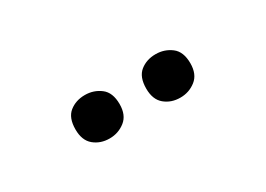

<svg xmlns="http://www.w3.org/2000/svg" viewBox="-17 -913 631 456"><g transform="rotate(-30 298.5 -684.5)"><path d="M141 -684Q141 -716 158.5 -730Q176 -744 201 -744Q225 -744 243.5 -730Q262 -716 262 -684Q262 -654 243.5 -639.5Q225 -625 201 -625Q176 -625 158.5 -639.5Q141 -654 141 -684ZM335 -684Q335 -716 352.5 -730Q370 -744 395 -744Q419 -744 437.5 -730Q456 -716 456 -684Q456 -654 437.5 -639.5Q419 -625 395 -625Q370 -625 352.5 -639.5Q335 -654 335 -684Z"/></g></svg>

Font: Noto Sans Thai SemiBold
Style: Regular
Weight: 600
Version: Version 2.001